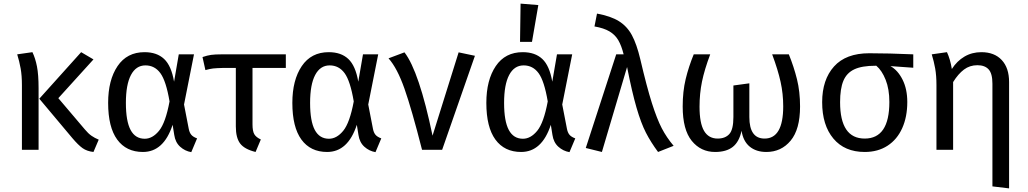

<svg xmlns="http://www.w3.org/2000/svg" viewBox="-20 -827 5677 1060"><path d="M193 -339V0H101V-357Q101 -410 94 -449Q87 -488 75 -527L159 -539Q175 -506 184 -460.5Q193 -415 193 -339ZM302 -285 448 -113Q467 -90 485 -77.5Q503 -65 525 -56L496 12Q460 8 436 -9Q412 -26 379 -65L197 -282L428 -539L496 -499Z M941 -376 967 -527H1051L996 -250L1022 -116Q1026 -95 1036 -83Q1046 -71 1068 -63L1036 13Q1001 7 974.5 -17Q948 -41 942 -82L933 -138Q884 12 769 12Q677 12 627 -56.5Q577 -125 577 -259Q577 -385 629 -462Q681 -539 778 -539Q846 -539 886 -501.5Q926 -464 941 -376ZM675 -259Q675 -158 701 -109.5Q727 -61 779 -61Q822 -61 858 -105Q894 -149 916 -267Q897 -380 865.5 -423Q834 -466 783 -466Q731 -466 703 -413Q675 -360 675 -259Z M1374 -452V-141Q1374 -103 1384 -86Q1394 -69 1420 -57L1391 12Q1330 -3 1306 -34.5Q1282 -66 1282 -129V-452H1213Q1174 -451 1156.5 -449Q1139 -447 1114 -440L1098 -512Q1124 -521 1145.5 -524Q1167 -527 1205 -527H1558V-452Z M1958 -376 1984 -527H2068L2013 -250L2039 -116Q2043 -95 2053 -83Q2063 -71 2085 -63L2053 13Q2018 7 1991.5 -17Q1965 -41 1959 -82L1950 -138Q1901 12 1786 12Q1694 12 1644 -56.5Q1594 -125 1594 -259Q1594 -385 1646 -462Q1698 -539 1795 -539Q1863 -539 1903 -501.5Q1943 -464 1958 -376ZM1692 -259Q1692 -158 1718 -109.5Q1744 -61 1796 -61Q1839 -61 1875 -105Q1911 -149 1933 -267Q1914 -380 1882.5 -423Q1851 -466 1800 -466Q1748 -466 1720 -413Q1692 -360 1692 -259Z M2368 -78 2512 -538 2602 -519 2421 0H2310Q2253 -224 2213 -337.5Q2173 -451 2125 -505L2213 -538Q2294 -433 2368 -78Z M3029 -376 3055 -527H3139L3084 -250L3110 -116Q3114 -95 3124 -83Q3134 -71 3156 -63L3124 13Q3089 7 3062.5 -17Q3036 -41 3030 -82L3021 -138Q2972 12 2857 12Q2765 12 2715 -56.5Q2665 -125 2665 -259Q2665 -385 2717 -462Q2769 -539 2866 -539Q2934 -539 2974 -501.5Q3014 -464 3029 -376ZM2763 -259Q2763 -158 2789 -109.5Q2815 -61 2867 -61Q2910 -61 2946 -105Q2982 -149 3004 -267Q2985 -380 2953.5 -423Q2922 -466 2871 -466Q2819 -466 2791 -413Q2763 -360 2763 -259ZM2952 -799 2917 -596H2851L2854 -807Z M3515 -500Q3551 -346 3579 -258Q3607 -170 3633.5 -119Q3660 -68 3699 -22L3613 12Q3573 -42 3546 -94.5Q3519 -147 3494 -233Q3469 -319 3442 -457L3303 12L3214 -10L3382 -527H3423Q3411 -575 3393.5 -605Q3376 -635 3345 -653.5Q3314 -672 3262 -681L3276 -752Q3352 -738 3397 -710Q3442 -682 3468.5 -633Q3495 -584 3515 -500Z M4397 -239Q4397 -113 4345 -50.5Q4293 12 4211 12Q4155 12 4119 -17.5Q4083 -47 4074 -105Q4061 -44 4025.5 -16Q3990 12 3928 12Q3849 12 3799 -49.5Q3749 -111 3749 -239Q3749 -322 3765.5 -390.5Q3782 -459 3810 -527H3901Q3869 -442 3855.5 -376Q3842 -310 3842 -238Q3842 -147 3867 -104.5Q3892 -62 3942 -62Q3984 -62 4006.5 -87Q4029 -112 4029 -181V-355L4117 -367V-181Q4117 -62 4201 -62Q4304 -62 4304 -240Q4304 -309 4289.5 -375Q4275 -441 4243 -527H4335Q4363 -458 4380 -389.5Q4397 -321 4397 -239Z M5022 -453 4896 -462Q4937 -439 4963 -387Q4989 -335 4989 -264Q4989 -182 4961 -119.5Q4933 -57 4880 -22.5Q4827 12 4754 12Q4643 12 4581 -62Q4519 -136 4519 -263Q4519 -387 4584.5 -460Q4650 -533 4779 -533Q4886 -533 5022 -527ZM4890 -264Q4890 -335 4869.5 -386.5Q4849 -438 4818 -464H4813Q4738 -464 4696 -444Q4654 -424 4636 -380.5Q4618 -337 4618 -263Q4618 -62 4754 -62Q4890 -62 4890 -264Z M5551 -374V213L5459 202V-365Q5459 -421 5438 -444Q5417 -467 5376 -467Q5334 -467 5302 -443Q5270 -419 5242 -374V0H5150V-357Q5150 -410 5143 -449Q5136 -488 5124 -527L5208 -539Q5226 -501 5235 -446Q5263 -490 5304.5 -514.5Q5346 -539 5398 -539Q5470 -539 5510.5 -495.5Q5551 -452 5551 -374Z"/></svg>

Font: FiraGO
Style: Regular
Weight: 400
Designer: bBox Type
Foundry: bBox Type GmbH
Version: Version 1.001;April 20, 2020;FontCreator 12.0.0.2555 64-bit